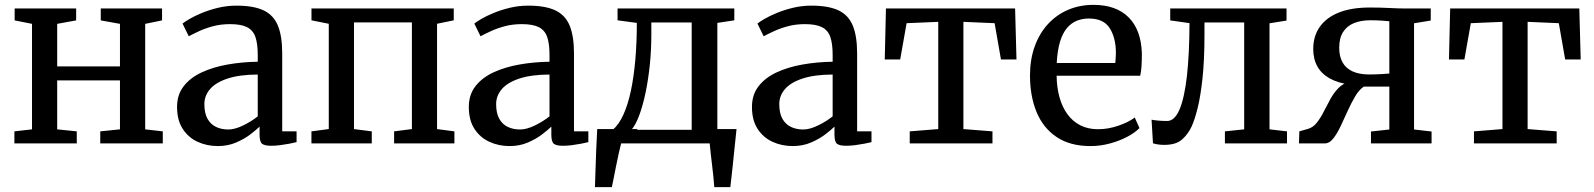

<svg xmlns="http://www.w3.org/2000/svg" viewBox="-20 -590 6557 790"><path d="M39.2 0V-49.5L111.7 -57.8V-491.9L40.3 -506.1V-555.3H293.3V-506.1L215.3 -491.9V-316.8H473.6V-491.9L394.6 -506.1V-555.3H646.8V-506.1L577.4 -491.9V-57.8L649.8 -49.5V0H392.5V-49.5L473.6 -57.8V-259.2H215.3V-57.8L295.9 -49.5V0Z M708.5 -149.9Q708.5 -200.5 736 -235.6Q763.5 -270.8 810.4 -292.4Q857.4 -314.1 916.9 -324.6Q976.3 -335.1 1040.5 -336V-364.4Q1040.5 -409.7 1031 -437.6Q1021.4 -465.4 996.7 -478.1Q972 -490.7 926.6 -490.7Q887.9 -490.7 855.3 -481.8Q822.8 -472.9 797.8 -461.1Q772.7 -449.4 756.7 -440.8L731.1 -492.9Q738.8 -499.6 759.6 -511.9Q780.4 -524.1 810.8 -536.7Q841.3 -549.3 877.8 -558.1Q914.3 -566.8 952.9 -566.8Q1023.2 -566.8 1064.4 -547.4Q1105.6 -527.9 1123.4 -484.6Q1141.2 -441.3 1141.2 -370.3V-49.5H1200.3V-5.2Q1189.1 -2.3 1171 1.2Q1152.9 4.7 1132.8 7.3Q1112.7 9.8 1095.9 9.8Q1069.6 9.8 1058.8 1.9Q1048 -6 1048 -36V-69Q1035.5 -56.6 1010.8 -37.6Q986.2 -18.7 952 -3.8Q917.8 11 876.1 11Q831.3 11 793.1 -6.5Q755 -24 731.8 -59.7Q708.5 -95.4 708.5 -149.9ZM919.4 -57.2Q946.2 -57.2 980.4 -73.8Q1014.6 -90.5 1040.5 -111.3V-283.3Q965.4 -283 916.8 -266.9Q868.1 -250.9 844.5 -223.6Q820.9 -196.4 820.9 -161.6Q820.9 -124.5 833.7 -101.4Q846.6 -78.4 868.9 -67.8Q891.2 -57.2 919.4 -57.2Z M1261.4 0V-49.5L1332.8 -59V-492.2L1261.6 -506.4V-555.3H1847V-506.4L1778.3 -492.2V-58.9L1849.7 -49.5V0H1601.6V-49.5L1674.8 -58.9V-497.9H1436.5V-58.9L1509.7 -49.5V0Z M1909 -149.9Q1909 -200.5 1936.5 -235.6Q1964 -270.8 2010.9 -292.4Q2057.9 -314.1 2117.4 -324.6Q2176.8 -335.1 2241 -336V-364.4Q2241 -409.7 2231.5 -437.6Q2221.9 -465.4 2197.2 -478.1Q2172.5 -490.7 2127.1 -490.7Q2088.4 -490.7 2055.8 -481.8Q2023.3 -472.9 1998.3 -461.1Q1973.2 -449.4 1957.2 -440.8L1931.6 -492.9Q1939.3 -499.6 1960.1 -511.9Q1980.9 -524.1 2011.3 -536.7Q2041.8 -549.3 2078.3 -558.1Q2114.8 -566.8 2153.4 -566.8Q2223.7 -566.8 2264.9 -547.4Q2306.1 -527.9 2323.9 -484.6Q2341.7 -441.3 2341.7 -370.3V-49.5H2400.8V-5.2Q2389.6 -2.3 2371.5 1.2Q2353.4 4.7 2333.3 7.3Q2313.2 9.8 2296.4 9.8Q2270.1 9.8 2259.3 1.9Q2248.5 -6 2248.5 -36V-69Q2236 -56.6 2211.3 -37.6Q2186.7 -18.7 2152.5 -3.8Q2118.3 11 2076.6 11Q2031.8 11 1993.6 -6.5Q1955.5 -24 1932.2 -59.7Q1909 -95.4 1909 -149.9ZM2119.9 -57.2Q2146.7 -57.2 2180.9 -73.8Q2215.1 -90.5 2241 -111.3V-283.3Q2165.9 -283 2117.3 -266.9Q2068.6 -250.9 2045 -223.6Q2021.4 -196.4 2021.4 -161.6Q2021.4 -124.5 2034.2 -101.4Q2047.1 -78.4 2069.4 -67.8Q2091.7 -57.2 2119.9 -57.2Z M2481.2 0V-55.1H2500.3Q2526 -76.4 2544.9 -118Q2563.8 -159.6 2576 -217.2Q2588.1 -274.8 2594.2 -345.4Q2600.3 -416.1 2600.3 -495.8L2521 -506.4V-555.3H3001.4V-506.4L2931.6 -495.8V0ZM2578.2 -56H2826V-497.5H2660V-448.6Q2660 -385.7 2653.8 -324.2Q2647.5 -262.7 2636.3 -209.1Q2625.1 -155.5 2610.2 -115.6Q2595.4 -75.8 2578.2 -56ZM2428 180Q2429.2 144.7 2430.4 105Q2431.6 65.2 2433.3 23.3Q2435.1 -18.6 2437.3 -59H2603.9L2537.2 -6.1Q2532.4 11.4 2526.4 38.7Q2520.4 65.9 2514.6 94.8Q2508.8 123.7 2504.3 146.9Q2499.7 170.1 2497.5 180ZM2919 180Q2917.7 159.8 2915.2 136.2Q2912.7 112.6 2909.8 88.4Q2906.9 64.1 2904.3 41.4Q2901.7 18.7 2900.1 0L2869.2 -59H3010.5Q3008.4 -39 3005.9 -14.9Q3003.3 9.2 3000.7 35.1Q2998.2 61 2995.4 86.8Q2992.5 112.6 2990 136.5Q2987.5 160.4 2985 180Z M3074 -149.9Q3074 -200.5 3101.5 -235.6Q3129 -270.8 3175.9 -292.4Q3222.9 -314.1 3282.4 -324.6Q3341.8 -335.1 3406 -336V-364.4Q3406 -409.7 3396.5 -437.6Q3386.9 -465.4 3362.2 -478.1Q3337.5 -490.7 3292.1 -490.7Q3253.4 -490.7 3220.8 -481.8Q3188.3 -472.9 3163.3 -461.1Q3138.2 -449.4 3122.2 -440.8L3096.6 -492.9Q3104.3 -499.6 3125.1 -511.9Q3145.9 -524.1 3176.3 -536.7Q3206.8 -549.3 3243.3 -558.1Q3279.8 -566.8 3318.4 -566.8Q3388.7 -566.8 3429.9 -547.4Q3471.1 -527.9 3488.9 -484.6Q3506.7 -441.3 3506.7 -370.3V-49.5H3565.8V-5.2Q3554.6 -2.3 3536.5 1.2Q3518.4 4.7 3498.3 7.3Q3478.2 9.8 3461.4 9.8Q3435.1 9.8 3424.3 1.9Q3413.5 -6 3413.5 -36V-69Q3401 -56.6 3376.3 -37.6Q3351.7 -18.7 3317.5 -3.8Q3283.3 11 3241.6 11Q3196.8 11 3158.6 -6.5Q3120.5 -24 3097.2 -59.7Q3074 -95.4 3074 -149.9ZM3284.9 -57.2Q3311.7 -57.2 3345.9 -73.8Q3380.1 -90.5 3406 -111.3V-283.3Q3330.9 -283 3282.3 -266.9Q3233.6 -250.9 3210 -223.6Q3186.4 -196.4 3186.4 -161.6Q3186.4 -124.5 3199.2 -101.4Q3212.1 -78.4 3234.4 -67.8Q3256.7 -57.2 3284.9 -57.2Z M3723.2 0V-49.5L3840.5 -58.9V-500.1L3710.3 -494.6L3683.9 -345.4H3620.4L3625.3 -555.1H4156.7L4162.4 -345.4H4098.5L4072.4 -494.6L3944 -500.1V-58.9L4063.6 -49.5V0Z M4466.7 11Q4383.1 11 4327.8 -26Q4272.5 -63 4245.2 -128.6Q4218 -194.2 4218 -279.4Q4218 -345.3 4237.3 -398.9Q4256.6 -452.4 4291.6 -490.6Q4326.5 -528.8 4374.3 -549.4Q4422.1 -570 4479.1 -570Q4572.5 -570 4623.8 -518.6Q4675.2 -467.2 4678.3 -370.6Q4678.3 -340.5 4676.9 -318.1Q4675.5 -295.6 4671.5 -278.4H4327.5Q4328.2 -230.1 4339.4 -189.7Q4350.7 -149.3 4372.1 -119.9Q4393.5 -90.5 4425.1 -74.4Q4456.7 -58.3 4498.1 -58.3Q4540.3 -58.3 4583.2 -73.3Q4626.1 -88.3 4649 -106.6L4668.4 -63Q4650.5 -44.3 4618.8 -27.5Q4587 -10.6 4547.4 0.2Q4507.8 11 4466.7 11ZM4328 -330.9H4568.8Q4569.7 -337.9 4570.3 -346.5Q4570.9 -355.1 4571.1 -362.7Q4571.4 -370.4 4571.4 -374.2Q4571 -435 4545.8 -474.4Q4520.6 -513.8 4460.5 -513.8Q4433.6 -513.8 4410.6 -504.6Q4387.6 -495.3 4369.9 -474.4Q4352.3 -453.5 4341.5 -418.2Q4330.8 -383 4328 -330.9Z M4770.6 6.1Q4755.2 6.1 4743.1 4.1Q4731 2 4724 -0.4L4718.2 -97.5Q4728.7 -95.3 4745.7 -93.8Q4762.7 -92.2 4782.2 -92.2Q4813.2 -92.2 4833.4 -139.8Q4853.5 -187.5 4863.7 -277.4Q4873.8 -367.4 4874.3 -494.8L4795 -506.1V-555.3H5273.5V-505.4L5203.5 -494.1V-57.8L5275.5 -49.5V0H5020V-49.5L5099.3 -57.8V-497.5H4935.9V-448.8Q4935.9 -341.1 4927.6 -266Q4919.4 -191 4907.2 -143Q4894.9 -95 4882.5 -68.4Q4867.7 -37 4842.9 -15.4Q4818.1 6.1 4770.6 6.1Z M5324.8 0 5326.2 -49.6 5361.2 -59.5Q5382.8 -65.5 5398.3 -85.3Q5413.8 -105 5426.8 -130.9Q5439.8 -156.8 5454.1 -182.8Q5468.5 -208.8 5487.5 -228.1Q5506.5 -247.4 5534.3 -253.2V-242Q5485.2 -248.6 5451.6 -267.2Q5417.9 -285.7 5400.7 -316.2Q5383.4 -346.7 5383.4 -388.7Q5383.4 -440.6 5409.9 -478.9Q5436.3 -517.2 5488.1 -538.1Q5540 -559.1 5616.5 -559.1Q5658.6 -559.1 5696.5 -557.1Q5734.5 -555.1 5760.8 -555.1H5866.9V-505.5L5798.2 -494.2V-57.2L5870.3 -48.9V0H5621V-48.9L5696.5 -57.2V-233.7H5591.6Q5572.4 -221.1 5556.2 -193.9Q5540 -166.6 5525.1 -133.6Q5510.2 -100.6 5495.8 -70.1Q5481.3 -39.6 5465.5 -19.8Q5449.7 0 5431.7 0ZM5614.3 -283.6Q5625.9 -283.6 5641.8 -284.1Q5657.7 -284.6 5672.8 -285.6Q5687.8 -286.6 5696.5 -287.6V-502.6Q5683 -504.1 5663.4 -505.3Q5643.9 -506.6 5617.7 -506.6Q5580 -506.6 5551.2 -495Q5522.5 -483.4 5506.4 -458.5Q5490.3 -433.7 5490.3 -393.5Q5490.3 -358 5503.9 -333.5Q5517.6 -309 5545.2 -296.3Q5572.8 -283.6 5614.3 -283.6Z M6044.7 0V-49.5L6162 -58.9V-500.1L6031.8 -494.6L6005.4 -345.4H5941.9L5946.8 -555.1H6478.2L6483.9 -345.4H6420L6393.9 -494.6L6265.5 -500.1V-58.9L6385.1 -49.5V0Z"/></svg>

Font: Merriweather 7pt Light
Style: Regular
Weight: 300
Designer: Eben Sorkin
Foundry: Eben Sorkin
Version: Version 2.200;gftools[0.9.31]